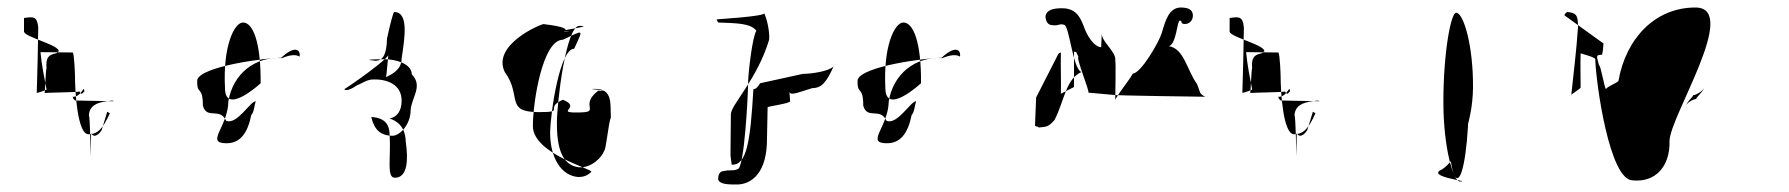

<svg xmlns="http://www.w3.org/2000/svg" viewBox="-20 -488 4771 512"><path d="M44 -404C44 -389 144 -367 136 -350C134 -352 132 -346 130 -346C108 -342 102 -333 104 -306C102 -302 100 -242 99 -240C101 -241 190 -242 192 -244C200 -227 205 -254 205 -239C205 -270 199 -228 174 -230C174 -224 178 -223 180 -220L283 -218C280 -222 272 -218 266 -218C236 -215 218 -204 217 -180C220 -182 222 -70 222 -70L223 -133C224 -130 228 -126 232 -126C238 -126 246 -132 251 -141L266 -190L273 -186C254 -144 240 -130 216 -130C186 -130 180 -246 180 -284C180 -290 178 -344 174 -348L88 -349C91 -315 98 -281 104 -250C110 -250 76 -238 78 -241C80 -300 81 -356 82 -415C79 -444 70 -444 44 -440Z M506 -275C516 -312 693 -334 730 -334C764 -366 782 -358 779 -337C768 -344 751 -341 732 -333C660 -338 601 -291 589 -218C588 -149 526 -106 584 -106C620 -106 640 -132 650 -181C658 -190 658 -207 662 -218C647 -218 612 -154 583 -166C566 -203 532 -168 521 -206C521 -262 504 -232 506 -275ZM580 -253C580 -178 675 -266 675 -266C676 -374 655 -428 628 -428C605 -428 574 -366 580 -253Z M898 -250C901 -251 1033 -341 1017 -348C1015 -348 1011 -281 1009 -282C1025 -290 1051 -302 1051 -332C1059 -386 1071 -456 1031 -456C1029 -456 1020 -423 1012 -385C1011 -346 1003 -326 981 -326L964 -328C966 -330 993 -330 1007 -330C1035 -330 1078 -318 1078 -290C1109 -258 1077 -228 1075 -194C1075 -156 1046 -126 1027 -126C995 -126 978 -142 970 -176C1008 -174 1019 -154 1019 -128C1023 -66 1010 -14 1033 -14C1067 -14 1069 -62 1062 -110C1061 -152 1037 -166 1019 -172C1039 -176 1051 -192 1051 -220C1051 -262 1013 -278 973 -276C959 -276 942 -264 931 -260C923 -254 911 -248 905 -248C903 -248 901 -247 898 -250Z M1326 -296C1373 -232 1325 -189 1417 -189C1491 -189 1429 -199 1481 -222C1532 -202 1461 -188 1517 -188C1589 -188 1521 -204 1575 -246C1623 -246 1531 -251 1567 -251C1615 -251 1607 -210 1609 -174C1603 -165 1596 -86 1591 -86C1587 -71 1558 -39 1523 -42C1477 -48 1465 -97 1465 -160C1465 -213 1489 -419 1525 -419C1573 -419 1447 -404 1483 -404C1531 -404 1447 -402 1483 -402C1512 -418 1415 -424 1431 -424C1421 -424 1291 -368 1326 -296ZM1401 -152C1401 -216 1427 -382 1481 -382C1537 -408 1537 -414 1511 -358C1473 -358 1448 -190 1447 -134C1447 -67 1477 -19 1522 -16C1537 -16 1547 -20 1557 -30C1559 -38 1401 -78 1401 -152Z M1891 -436 1895 -428C1941 -426 1981 -427 1997 -406C1986 -390 1975 -290 1975 -269C1975 -238 1965 -37 1947 -37C1934 -31 1927 -36 1911 -32C1898 -32 1895 -20 1895 -10C1898 4 1923 4 1945 4C1977 4 2021 -18 2025 -104L2027 -202C2025 -204 2087 -212 2087 -218L2085 -246C2085 -231 2104 -240 2146 -253C2171 -253 2184 -269 2203 -311C2191 -298 2144 -291 2121 -291L2007 -266C2002 -257 1995 -250 1989 -250C1981 -110 1971 -46 1931 -49C1931 -54 1927 -72 1928 -82L1929 -184C1930 -209 2000 -278 2031 -382C2033 -400 2026 -438 2017 -454C2032 -444 1873 -436 1891 -436Z M2267 -275C2277 -312 2454 -334 2491 -334C2525 -366 2543 -358 2540 -337C2529 -344 2512 -341 2493 -333C2421 -338 2362 -291 2350 -218C2349 -149 2287 -106 2345 -106C2381 -106 2401 -132 2411 -181C2419 -190 2419 -207 2423 -218C2408 -218 2373 -154 2344 -166C2327 -203 2293 -168 2282 -206C2282 -262 2265 -232 2267 -275ZM2341 -253C2341 -178 2436 -266 2436 -266C2437 -374 2416 -428 2389 -428C2366 -428 2335 -366 2341 -253Z M2740 -153C2744 -149 2747 -152 2750 -148C2772 -150 2776 -150 2792 -168C2818 -218 2822 -278 2864 -296C2840 -304 2832 -422 2817 -422C2804 -426 2803 -418 2786 -421C2774 -421 2768 -432 2768 -445C2771 -462 2789 -466 2812 -466C2848 -466 2860 -444 2870 -418C2878 -394 2897 -362 2918 -362C2916 -360 2916 -355 2916 -350L2918 -398C2918 -376 2958 -349 2954 -326C2956 -324 2954 -224 2954 -222C2967 -246 2990 -272 3001 -292C3022 -292 3071 -376 3078 -400C3088 -434 3097 -466 3127 -468C3145 -468 3161 -465 3161 -446C3161 -433 3151 -424 3140 -424C3125 -424 3135 -433 3126 -433C3119 -433 3117 -370 3097 -365C3138 -358 3145 -301 3172 -264C3181 -243 3177 -238 3194 -230C3194 -230 2954 -233 2948 -235L2882 -241C2888 -240 2848 -336 2856 -336C2849 -350 2852 -350 2844 -350V-256L2809 -238C2810 -276 2808 -310 2809 -348C2801 -346 2802 -343 2794 -328L2743 -228Z M3259 -404C3259 -389 3359 -367 3351 -350C3349 -352 3347 -346 3345 -346C3323 -342 3317 -333 3319 -306C3317 -302 3315 -242 3314 -240C3316 -241 3405 -242 3407 -244C3415 -227 3420 -254 3420 -239C3420 -270 3414 -228 3389 -230C3389 -224 3393 -223 3395 -220L3498 -218C3495 -222 3487 -218 3481 -218C3451 -215 3433 -204 3432 -180C3435 -182 3437 -70 3437 -70L3438 -133C3439 -130 3443 -126 3447 -126C3453 -126 3461 -132 3466 -141L3481 -190L3488 -186C3469 -144 3455 -130 3431 -130C3401 -130 3395 -246 3395 -284C3395 -290 3393 -344 3389 -348L3303 -349C3306 -315 3313 -281 3319 -250C3325 -250 3291 -238 3293 -241C3295 -300 3296 -356 3297 -415C3294 -444 3285 -444 3259 -440Z M3825 -36C3867 -62 3907 -156 3908 -254C3909 -365 3883 -454 3863 -454C3849 -454 3829 -348 3829 -216C3829 -96 3855 -4 3873 -4C3909 -4 3779 -16 3825 -36ZM3839 -230C3839 -113 3849 -13 3866 -13C3883 -13 3897 -116 3897 -234C3898 -349 3888 -446 3870 -446C3851 -446 3840 -348 3839 -230Z M4152 -447C4152 -452 4156 -453 4159 -456C4184 -454 4188 -447 4188 -416C4184 -354 4176 -292 4170 -234C4164 -234 4198 -252 4195 -256C4195 -286 4194 -316 4195 -346C4198 -344 4234 -336 4234 -330C4236 -265 4272 -7 4334 -7C4396 -1 4434 -46 4432 -112C4433 -178 4621 -468 4501 -468C4394 -468 4316 -386 4296 -273C4296 -268 4262 -256 4263 -250C4258 -253 4249 -314 4244 -314C4238 -338 4234 -342 4252 -342C4254 -348 4256 -366 4256 -372ZM4476 -204C4476 -216 4500 -234 4494 -234C4504 -234 4524 -248 4524 -254C4523 -244 4498 -224 4504 -224C4494 -224 4475 -212 4476 -204Z"/></svg>

Font: Zinc
Style: Regular
Weight: 400
Version: Version 1